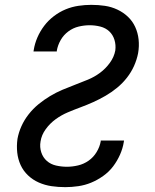

<svg xmlns="http://www.w3.org/2000/svg" viewBox="-20 -763 640 791"><path d="M249 8Q220 8 192.5 4Q165 0 140 -11Q115 -22 95.5 -40.5Q76 -59 65 -83Q54 -107 51 -134.5Q48 -162 52 -191Q57 -218 68.5 -243.5Q80 -269 98 -292Q116 -315 138.5 -333.5Q161 -352 186 -367Q211 -382 237 -393Q263 -404 289.5 -414Q316 -424 342.5 -435Q369 -446 392 -463Q415 -480 432.5 -504Q450 -528 455 -555Q458 -578 451.5 -599Q445 -620 430 -634Q415 -648 393.5 -653.5Q372 -659 349 -659Q327 -659 304 -653.5Q281 -648 261.5 -633.5Q242 -619 230 -598Q218 -577 214 -554V-551H118L119 -557Q123 -583 134 -608.5Q145 -634 162 -656.5Q179 -679 202 -696.5Q225 -714 250.5 -724.5Q276 -735 303 -739Q330 -743 356 -743Q385 -743 412 -739Q439 -735 463.5 -723.5Q488 -712 507 -694Q526 -676 537 -652Q548 -628 551 -600.5Q554 -573 549 -544Q544 -518 532.5 -492Q521 -466 503 -443Q485 -420 462.5 -401.5Q440 -383 415 -368.5Q390 -354 364.5 -342.5Q339 -331 312 -321Q285 -311 259 -300Q233 -289 209.5 -272Q186 -255 168.5 -231Q151 -207 147 -180Q143 -157 150 -135.5Q157 -114 173 -100Q189 -86 211 -81Q233 -76 256 -76Q278 -76 301.5 -81.5Q325 -87 345 -101Q365 -115 378 -136.5Q391 -158 395 -181V-184H491L490 -178Q486 -152 474.5 -126Q463 -100 446 -77.5Q429 -55 405 -38Q381 -21 355.5 -10.5Q330 0 302.5 4Q275 8 249 8Z"/></svg>

Font: Iosevka Md Ex Obl
Style: Regular
Weight: 500
Width: 7
Italic angle: -9°
Monospace: yes
Designer: Belleve Invis
Foundry: Belleve Invis
Version: Version 32.5.0; ttfautohint (v1.8.4)